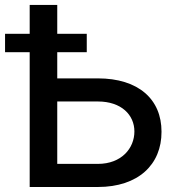

<svg xmlns="http://www.w3.org/2000/svg" viewBox="-38 -747 719 767"><path d="M80.6 0H353C514.9 0 607.6 -90.2 607.2 -220.5C607.6 -350.5 514.9 -433.9 353 -433.9H190.7V-538.4H308.6V-611.9H190.7V-727.3H80.6V-611.9H-17.8V-538.4H80.6ZM190.7 -92.3V-341.6H353C447.1 -341.6 498.9 -287.6 498.9 -221.9C498.9 -154.5 447.1 -92.3 353 -92.3Z"/></svg>

Font: Margiela Sans Medium
Style: Regular
Weight: 500
Designer: Stefan Endress, Andreas Faust
Version: Version 1.100;FEAKit 1.0